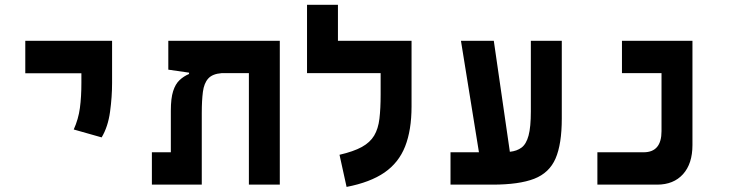

<svg xmlns="http://www.w3.org/2000/svg" viewBox="-20 -752 2970 782"><path d="M394 -192.4 280.3 -224.6Q299.3 -266.6 305.4 -312Q311.5 -357.4 311.5 -414.1V-453.6H83V-585.9H436.5V-414.1Q436.5 -357.4 428.2 -296.6Q419.9 -235.8 394 -192.4Z M1119.6 0H993.7V-454.1H882.8Q845.2 -451.2 828.1 -432.1Q811 -413.1 806.4 -377.9Q801.8 -342.8 801.8 -291.5V0H598.6V-131.8H675.8V-300.8Q675.8 -351.6 685.1 -380.6Q694.3 -409.7 711.2 -425.5Q728 -441.4 750 -450.7V-456.1L665.5 -468.3V-585.9H1119.6Z M1656.2 -585.9V-318.4Q1656.2 -222.2 1630.1 -155.8Q1604 -89.4 1545.9 -49.3Q1487.8 -9.3 1391.6 9.3L1362.8 -121.6Q1419.9 -134.8 1453.6 -153.3Q1487.3 -171.9 1503.9 -199.7Q1520.5 -227.5 1525.4 -268.6Q1530.3 -309.6 1530.3 -367.2V-454.1H1230.5V-732.4H1356.4V-585.9Z M1814.9 0V-131.8H1930.7L1857.4 -585.9H1991.2L2056.6 -133.8Q2085.4 -136.7 2104.5 -151.1Q2123.5 -165.5 2132.8 -200Q2142.1 -234.4 2142.1 -297.9V-585.9H2268.1V-269Q2268.1 -165 2242.7 -106.4Q2217.3 -47.9 2155.8 -23.9Q2094.2 0 1985.8 0Z M2413.1 0V-131.8H2601.6Q2674.3 -131.8 2674.3 -217.8V-454.1H2513.2V-585.9H2800.3V-161.1Q2800.3 -85.4 2762 -42.7Q2723.6 0 2656.2 0Z"/></svg>

Font: Cascadia Mono PL
Style: Bold
Weight: 700
Monospace: yes
Designer: Aaron Bell
Foundry: Saja Typeworks
Version: Version 2404.023; ttfautohint (v1.8.4)